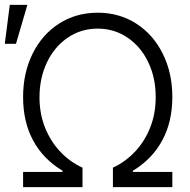

<svg xmlns="http://www.w3.org/2000/svg" viewBox="-49 -769 782 789"><path d="M45.9 -62.5H208V-67.4Q128.9 -114.7 87.4 -191.2Q45.9 -267.6 45.9 -370.1Q45.9 -469.7 85.2 -548.8Q124.5 -627.9 194.3 -672.4Q264.2 -716.8 352.5 -716.8Q440.4 -716.8 510.3 -672.4Q580.1 -627.9 619.6 -548.8Q659.2 -469.7 659.2 -370.1Q659.2 -268.1 617.4 -191.4Q575.7 -114.7 497.1 -67.4V-62.5H659.2V0H415V-80.1Q464.8 -103 504.6 -144.5Q544.4 -186 567.6 -243.4Q590.8 -300.8 590.8 -369.1Q591.3 -447.8 560.8 -512.2Q530.3 -576.7 475.6 -614Q420.9 -651.4 352.5 -651.4Q283.7 -651.4 229 -614Q174.3 -576.7 143.8 -512.2Q113.3 -447.8 113.3 -369.1Q113.3 -300.8 136.7 -243.2Q160.2 -185.5 200.2 -144Q240.2 -102.5 290 -80.1V0H45.9ZM-8.8 -749H63.5L16.6 -588.9H-29.3Z"/></svg>

Font: Pretendard Light
Style: Regular
Weight: 300
Designer: Base glyphs from Inter by Rasmus Andersson; Hangeul glyphs from Noto Sans CJK(Source Han Sans) by Jang Soo-young and Kan
Foundry: Kil Hyung-jin
Version: Version 1.309